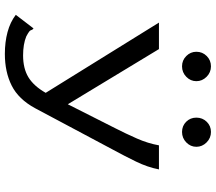

<svg xmlns="http://www.w3.org/2000/svg" viewBox="-69 -645 888 790"><g transform="rotate(90 375.0 -250.0)"><path d="M202 174Q153 174 112 163Q71 152 41 129L90 65L97 56L102 61Q104 69 109.5 73.5Q115 78 130 86Q162 99 208 99Q262 99 298 77Q334 55 362 6L73 -460H182L409 -85L507 -279Q530 -324 550 -369.5Q570 -415 578 -460H677Q668 -413 644.5 -365Q621 -317 596 -271L425 50Q388 118 332 146Q276 174 202 174ZM253 -555Q228 -555 210.5 -572.5Q193 -590 193 -614Q193 -639 210.5 -656.5Q228 -674 253 -674Q278 -674 296 -656Q314 -638 314 -614Q314 -590 296 -572.5Q278 -555 253 -555ZM523 -555Q498 -555 481 -572Q464 -589 464 -614Q464 -639 481 -656.5Q498 -674 523 -674Q548 -674 566 -656Q584 -638 584 -614Q584 -590 566 -572.5Q548 -555 523 -555Z"/></g></svg>

Font: Inconsolata ExtraExpanded Medium
Style: Regular
Weight: 500
Width: 8
Monospace: yes
Designer: Raph Levien, Cyreal, Brenton Simpson
Foundry: Raph Levien, Cyreal, Google
Version: Version 3.001; ttfautohint (v1.8.2.53-6de2)